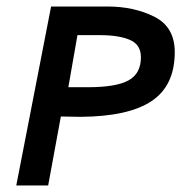

<svg xmlns="http://www.w3.org/2000/svg" viewBox="-20 -570 582 590"><path d="M30 0H128L167 -212L228 -211Q375 -212 446 -259.5Q517 -307 517 -410Q517 -487 454.5 -518.5Q392 -550 310 -550H137ZM287 -462Q345 -462 379 -447.5Q413 -433 413 -394Q413 -344 375 -323Q337 -302 250 -302H190L218 -462Z"/></svg>

Font: Cambay Devanagari
Style: Bold Italic
Weight: 700
Designer: Pooja Saxena
Foundry: Pooja Saxena
Version: Version 1.005;PS 001.005;hotconv 1.0.70;makeotf.lib2.5.58329